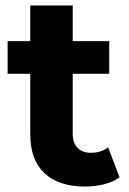

<svg xmlns="http://www.w3.org/2000/svg" viewBox="-20 -677 475 705"><path d="M419 -26Q396 -9 362.5 -0.5Q329 8 292 8Q196 8 143.5 -41Q91 -90 91 -185V-406H8V-526H91V-657H247V-526H381V-406H247V-187Q247 -153 264.5 -134.5Q282 -116 314 -116Q351 -116 377 -136Z"/></svg>

Font: Idrija
Style: Bold
Weight: 700
Designer: Julieta Ulanovsky
Foundry: Julieta Ulanovsky
Version: Version 7.200